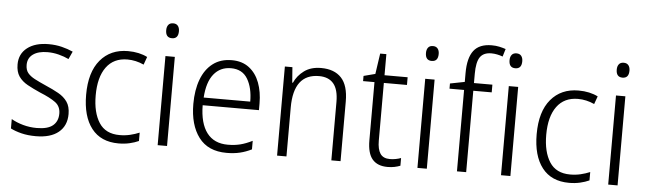

<svg xmlns="http://www.w3.org/2000/svg" viewBox="-48 -948 3843 1142"><g transform="rotate(5 1873.0 -377.5)"><path d="M375 -138Q375 -68 327.5 -29Q280 10 192 10Q144 10 106 0.5Q68 -9 41 -23V-79Q72 -61 111.5 -50Q151 -39 193 -39Q259 -39 289.5 -64.5Q320 -90 320 -136Q320 -179 288.5 -202.5Q257 -226 195 -251Q152 -270 118.5 -288.5Q85 -307 66 -334.5Q47 -362 47 -406Q47 -469 94 -505.5Q141 -542 221 -542Q263 -542 299.5 -533Q336 -524 367 -510L346 -464Q319 -477 286 -485.5Q253 -494 219 -494Q164 -494 132.5 -471.5Q101 -449 101 -408Q101 -378 115.5 -360Q130 -342 157.5 -327.5Q185 -313 226 -295Q268 -277 302 -258Q336 -239 355.5 -211Q375 -183 375 -138Z M686 10Q580 10 524.5 -61.5Q469 -133 469 -262Q469 -397 530 -469.5Q591 -542 695 -542Q729 -542 758.5 -535.5Q788 -529 811 -517L794 -470Q746 -492 696 -492Q614 -492 570 -432Q526 -372 526 -263Q526 -161 565 -100.5Q604 -40 688 -40Q721 -40 750.5 -47Q780 -54 806 -65V-15Q782 -4 751.5 3Q721 10 686 10Z M948 -730Q967 -730 976.5 -718Q986 -706 986 -686Q986 -641 948 -641Q910 -641 910 -686Q910 -706 919.5 -718Q929 -730 948 -730ZM975 -532V0H919V-532Z M1315 -542Q1377 -542 1418.5 -510Q1460 -478 1480.5 -423.5Q1501 -369 1501 -300V-260H1165Q1166 -152 1209 -95.5Q1252 -39 1334 -39Q1375 -39 1408.5 -47.5Q1442 -56 1480 -75V-24Q1446 -7 1410.5 1.5Q1375 10 1331 10Q1220 10 1164.5 -64Q1109 -138 1109 -263Q1109 -346 1132.5 -409Q1156 -472 1202 -507Q1248 -542 1315 -542ZM1314 -494Q1250 -494 1211.5 -446.5Q1173 -399 1167 -306H1445Q1445 -388 1413.5 -441Q1382 -494 1314 -494Z M1848 -542Q1927 -542 1969 -497Q2011 -452 2011 -356V0H1956V-349Q1956 -423 1926.5 -458Q1897 -493 1840 -493Q1688 -493 1688 -292V0H1632V-532H1677L1684 -440H1688Q1707 -483 1747 -512.5Q1787 -542 1848 -542Z M2302 -38Q2320 -38 2337.5 -41.5Q2355 -45 2368 -50V-4Q2353 2 2334 6Q2315 10 2292 10Q2232 10 2201.5 -25.5Q2171 -61 2171 -139V-486H2103V-517L2172 -535L2190 -658H2227V-532H2365V-486H2227V-141Q2227 -90 2244.5 -64Q2262 -38 2302 -38Z M2499 -730Q2518 -730 2527.5 -718Q2537 -706 2537 -686Q2537 -641 2499 -641Q2461 -641 2461 -686Q2461 -706 2470.5 -718Q2480 -730 2499 -730ZM2526 -532V0H2470V-532Z M2871 -486H2761V0H2706V-486H2619V-517L2706 -534V-587Q2706 -677 2739.5 -721Q2773 -765 2847 -765Q2872 -765 2892.5 -760.5Q2913 -756 2931 -750L2917 -704Q2901 -710 2883.5 -713.5Q2866 -717 2849 -717Q2802 -717 2781.5 -687Q2761 -657 2761 -587V-532H2871Z M2998 -730Q3017 -730 3026.5 -718Q3036 -706 3036 -686Q3036 -641 2998 -641Q2960 -641 2960 -686Q2960 -706 2969.5 -718Q2979 -730 2998 -730ZM3025 -532V0H2969V-532Z M3376 10Q3270 10 3214.5 -61.5Q3159 -133 3159 -262Q3159 -397 3220 -469.5Q3281 -542 3385 -542Q3419 -542 3448.5 -535.5Q3478 -529 3501 -517L3484 -470Q3436 -492 3386 -492Q3304 -492 3260 -432Q3216 -372 3216 -263Q3216 -161 3255 -100.5Q3294 -40 3378 -40Q3411 -40 3440.5 -47Q3470 -54 3496 -65V-15Q3472 -4 3441.5 3Q3411 10 3376 10Z M3638 -730Q3657 -730 3666.5 -718Q3676 -706 3676 -686Q3676 -641 3638 -641Q3600 -641 3600 -686Q3600 -706 3609.5 -718Q3619 -730 3638 -730ZM3665 -532V0H3609V-532Z"/></g></svg>

Font: Noto Sans Arabic UI SmCn Lt
Style: Regular
Weight: 300
Width: 4
Designer: Monotype Design Team, Nadine Chahine and Nizar Qandah
Foundry: Monotype Imaging Inc.
Version: Version 2.010; ttfautohint (v1.8.4.7-5d5b)